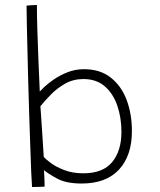

<svg xmlns="http://www.w3.org/2000/svg" viewBox="-20 -739 640 770"><path d="M108.5 11Q107 -6.5 105.2 -49Q103.5 -91.5 101.5 -150.2Q99.5 -209 97.2 -276.2Q95 -343.5 93.2 -411.5Q91.5 -479.5 90 -540.5Q88.5 -601.5 87.5 -647.8Q86.5 -694 86.5 -716.5Q93.5 -717.5 106.8 -718.2Q120 -719 128 -719Q128 -678 129.8 -619.2Q131.5 -560.5 134.2 -495.8Q137 -431 139.5 -372Q143 -376 157.5 -390Q172 -404 196 -420.5Q220 -437 250.8 -449.2Q281.5 -461.5 317 -461.5Q381.5 -461.5 424.2 -427.8Q467 -394 488 -337.8Q509 -281.5 509 -213.5Q509 -114.5 457.2 -58.8Q405.5 -3 307.5 -3Q245.5 -3 209.2 -22.8Q173 -42.5 156.5 -56.5Q157.5 -42 158.2 -22Q159 -2 159 9.5Q153.5 10 135.2 10.5Q117 11 108.5 11ZM155.5 -109.5Q163.5 -100.5 184.2 -85Q205 -69.5 238 -56.8Q271 -44 314.5 -44Q393 -44 430 -89.2Q467 -134.5 467 -209.5Q467 -267 450.5 -315.2Q434 -363.5 400.2 -392.8Q366.5 -422 314.5 -422Q274 -422 241.2 -403.5Q208.5 -385 183.8 -359.5Q159 -334 142 -313Q142.5 -306.5 144 -285.8Q145.5 -265 147.2 -237.8Q149 -210.5 150.8 -183.2Q152.5 -156 153.8 -135.8Q155 -115.5 155.5 -109.5Z"/></svg>

Font: Grandstander Thin
Style: Regular
Weight: 100
Designer: Tyler Finck
Foundry: Etcetera Type Co
Version: Version 1.200; ttfautohint (v1.8.3)